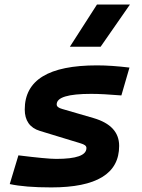

<svg xmlns="http://www.w3.org/2000/svg" viewBox="-20 -815 626 845"><path d="M205.6 9.8C405.3 9.8 504.4 -50.8 504.4 -172.9C504.4 -233.4 466.3 -273.4 391.6 -295.4L253.9 -335.4C238.3 -339.8 229.5 -345.7 229.5 -355.5C229.5 -386.7 279.8 -401.9 381.8 -401.9C416 -401.9 460 -399.4 514.2 -395L549.8 -517.6C497.6 -523.9 450.2 -527.3 406.7 -527.3C194.3 -527.3 88.9 -462.9 88.9 -333C88.9 -285.6 110.4 -252.4 155.8 -238.8L335 -184.1C351.1 -179.2 360.4 -173.8 360.4 -163.6C360.4 -131.3 316.4 -115.7 227.5 -115.7C199.2 -115.7 144 -121.1 61 -131.3L22.9 -4.9C67.9 4.9 128.4 9.8 205.6 9.8ZM287.6 -609.4H422.9L551.8 -794.9H406.7Z"/></svg>

Font: Cascadia Code NF
Style: Bold Italic
Weight: 700
Italic angle: -10°
Monospace: yes
Designer: Aaron Bell
Foundry: Saja Typeworks
Version: Version 2404.023